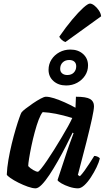

<svg xmlns="http://www.w3.org/2000/svg" viewBox="-20 -1028 580 1048"><path d="M174 0Q157.5 0 132 -9Q106.5 -18 80.5 -31Q54.5 -44 36.8 -56.5Q19 -69 17 -75Q18.5 -112 26 -155.8Q33.5 -199.5 44.2 -243.5Q55 -287.5 66 -324.5Q77 -361.5 85.8 -386Q94.5 -410.5 97.5 -414.5Q102.5 -421.5 120.2 -435.2Q138 -449 160 -464Q182 -479 201.5 -489.5Q221 -500 230.5 -500Q249.5 -500 276 -491.5Q302.5 -483 332.8 -469.5Q363 -456 392 -440L394.5 -500Q450.5 -500 471.8 -487.5Q493 -475 493 -448.5Q493 -430 482 -379.5Q471 -329 451.5 -251.8Q432 -174.5 405 -73L416 -66Q427 -76.5 441 -96Q455 -115.5 469.5 -137.8Q484 -160 494.5 -177Q503.5 -177 513.2 -172.5Q523 -168 525 -163Q520 -142 506.8 -114.5Q493.5 -87 476.2 -60.5Q459 -34 440.5 -17Q422 0 406 0Q384 0 358.8 -8.2Q333.5 -16.5 315.2 -27.2Q297 -38 294 -45L345.5 -201Q352 -220 357.5 -235.8Q363 -251.5 369 -267Q375 -282.5 381.5 -301L376.5 -304Q360 -270 339 -229Q318 -188 295 -147.5Q272 -107 249.8 -73.5Q227.5 -40 208 -20Q188.5 0 174 0ZM186.5 -90.5Q191 -90.5 204.2 -107Q217.5 -123.5 236 -150.5Q254.5 -177.5 275 -210.2Q295.5 -243 315.2 -276Q335 -309 350.8 -337.5Q366.5 -366 374.5 -384Q323.5 -399.5 284.8 -407Q246 -414.5 213 -416Q202.5 -404 191.2 -374.8Q180 -345.5 169.8 -307.5Q159.5 -269.5 151.5 -231.2Q143.5 -193 138.8 -163.2Q134 -133.5 134 -121.5Q144 -110 161 -100.2Q178 -90.5 186.5 -90.5ZM340.9 -561.5Q299 -561.5 272 -585.5Q245 -609.5 245 -647Q245 -677.8 261 -702.9Q277 -728 304.3 -742.8Q331.5 -757.5 364 -757.5Q406.5 -757.5 433.5 -733.3Q460.5 -709.1 460.5 -671Q460.5 -640.3 444.4 -615.7Q428.4 -591.2 401.4 -576.3Q374.5 -561.5 340.9 -561.5ZM347.3 -618.5Q370 -618.5 383 -632Q396 -645.5 396 -666Q396 -682.4 386 -691.4Q376 -700.5 357.5 -700.5Q335.6 -700.5 322.1 -687.2Q308.5 -674 308.5 -652.5Q308.5 -636.5 319.2 -627.5Q330 -618.5 347.3 -618.5ZM337 -798.5Q326 -802 316.2 -811.2Q306.5 -820.5 303.5 -827.5Q340 -880.5 374.2 -921.2Q408.5 -962 434.2 -985.2Q460 -1008.5 471 -1008.5Q481.5 -1008.5 495 -998Q508.5 -987.5 519.5 -971.2Q530.5 -955 532 -939Z"/></svg>

Font: Texturina Medium
Style: Italic
Weight: 500
Italic angle: -11°
Designer: Guillermo Torres Carreño
Foundry: Omnibus-Type
Version: Version 1.002